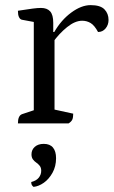

<svg xmlns="http://www.w3.org/2000/svg" viewBox="-20 -482 444 750"><path d="M50 0Q50 -30 66 -36L123 -55L112 -38V-409L124 -394L65 -405Q58 -407 54 -415.5Q50 -424 50 -440Q89 -446 108 -448.5Q127 -451 140 -451Q164 -451 176 -437.5Q188 -424 188 -393V-351L182 -357H192Q219 -404 258.5 -433Q298 -462 334 -462Q372 -462 388 -445.5Q404 -429 404 -404Q404 -385 392.5 -371Q381 -357 363 -357Q349 -383 334 -392Q319 -401 301 -401Q273 -401 242 -376Q211 -351 186 -316L193 -335V-39L179 -57L266 -38Q266 -23 262.5 -15Q259 -7 248 0ZM111 248Q107 245 104.5 241Q102 237 102 229Q122 224 131.5 212Q141 200 141 185Q141 173 135 165.5Q129 158 121.5 153Q114 148 108.5 140.5Q103 133 103 121Q103 103 116 91.5Q129 80 151 80Q175 80 187 94.5Q199 109 199 136Q199 168 185 193Q171 218 151 232Q131 246 111 248Z"/></svg>

Font: Petrona
Style: Regular
Weight: 400
Designer: Ringo R. Seeber
Foundry: Ringo R. Seeber
Version: Version 2.001; ttfautohint (v1.8.3)